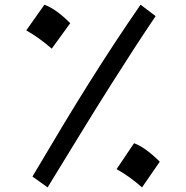

<svg xmlns="http://www.w3.org/2000/svg" viewBox="-20 -794 795 821"><path d="M118.7 -39.1Q191.4 -162.1 252 -262.5Q312.5 -362.8 366.7 -448.7Q420.9 -534.7 473.1 -614Q525.4 -693.4 581.1 -773.9L645.5 -725.1Q598.6 -655.8 552 -584Q505.4 -512.2 452.1 -428Q398.9 -343.8 333.5 -237.5Q268.1 -131.3 183.6 7.3ZM169.9 -773.9Q220.2 -755.4 280.3 -694.8L201.2 -585.9Q148.9 -631.8 92.3 -664.1ZM553.2 -181.6Q602.1 -163.6 663.1 -102.5L587.4 7.3Q533.7 -40 478.5 -70.8Z"/></svg>

Font: Pinar DS4-Medium
Style: Regular
Weight: 500
Designer: Amin Abedi
Version: Version 2.000